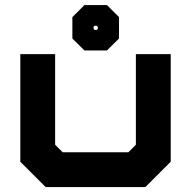

<svg xmlns="http://www.w3.org/2000/svg" viewBox="-20 -760 776 780"><path d="M165.5 0 62.5 -103V-540H204V-172L234.5 -141.5H501.5L532 -172V-540H673.5V-103L570.5 0ZM323 -555 274 -603.5V-690.5L323 -739.5H414.5L463.5 -690.5V-603.5L414.5 -555ZM364.5 -638.5H373L377.5 -643.5V-651L373 -655.5H364.5L360 -651V-643.5Z"/></svg>

Font: Tourney Expanded Black
Style: Regular
Weight: 900
Width: 7
Designer: Tyler Finck
Foundry: Etcetera Type Co
Version: Version 1.010; ttfautohint (v1.8.3)